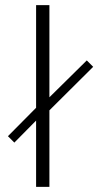

<svg xmlns="http://www.w3.org/2000/svg" viewBox="-20 -730 384 750"><path d="M319 -494 344 -469 173 -299V0H121V-259L36 -173L11 -198L121 -309V-710H173V-350Z"/></svg>

Font: Mukta ExtraLight
Style: Regular
Weight: 275
Designer: Girish Dalvi and Yashodeep Gholap
Foundry: Ek Type
Version: Version 2.538;PS 1.002;hotconv 16.6.51;makeotf.lib2.5.65220;